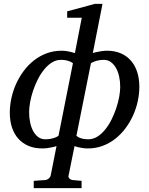

<svg xmlns="http://www.w3.org/2000/svg" viewBox="-20 -757 773 995"><path d="M357.9 -429.2Q352.1 -434.1 343.3 -438Q335.4 -441.4 324 -444.1Q312.5 -446.8 295.9 -446.8Q270.5 -446.8 248.5 -432.9Q226.6 -418.9 208.3 -396.2Q189.9 -373.5 175.5 -344.7Q161.1 -315.9 151.1 -285.9Q141.1 -255.9 136 -227.1Q130.9 -198.2 130.9 -175.8Q130.9 -146.5 136.5 -120.8Q142.1 -95.2 152.8 -76.2Q163.6 -57.1 179 -46.1Q194.3 -35.2 213.9 -35.2Q230.5 -35.2 243.4 -37.8Q256.3 -40.5 265.1 -43.9Q275.4 -47.9 283.2 -53.2ZM603 -306.2Q603 -335 597.4 -360.6Q591.8 -386.2 580.8 -405.3Q569.8 -424.3 554.2 -435.5Q538.6 -446.8 519 -446.8Q502.4 -446.8 489.7 -444.1Q477.1 -441.4 468.8 -438Q458.5 -434.1 451.2 -429.2L376 -53.2Q381.8 -47.9 390.6 -43.9Q397.9 -40.5 409.7 -37.8Q421.4 -35.2 438 -35.2Q462.9 -35.2 484.9 -49.1Q506.8 -63 525.1 -85.7Q543.5 -108.4 557.9 -137.2Q572.3 -166 582.3 -196Q592.3 -226.1 597.7 -254.9Q603 -283.7 603 -306.2ZM702.1 -307.1Q702.1 -270 693.8 -231.9Q685.5 -193.8 669.4 -158.4Q653.3 -123 630.1 -92Q606.9 -61 577.4 -37.8Q547.9 -14.6 512.2 -1.2Q476.6 12.2 436 12.2Q421.9 12.2 409.4 10.5Q397 8.8 387.2 6.3Q376 3.9 366.2 0L335 154.8Q334 158.2 335.7 161.9Q337.4 165.5 340.3 168.5Q343.3 171.4 346.9 173.3Q350.6 175.3 354 175.8L402.8 180.2V217.8H154.8V180.2L216.8 175.8Q220.2 175.3 224.4 173.3Q228.5 171.4 232.2 168.5Q235.8 165.5 238.5 161.9Q241.2 158.2 242.2 154.8L272.9 0Q262.2 3.9 249.5 6.3Q238.8 8.8 225.3 10.5Q211.9 12.2 198.2 12.2Q158.7 12.2 127.7 -1Q96.7 -14.2 75 -38.3Q53.2 -62.5 42 -96.7Q30.8 -130.9 30.8 -172.9Q30.8 -210 39.1 -248.3Q47.4 -286.6 63.5 -322.3Q79.6 -357.9 102.8 -389.2Q126 -420.4 155.8 -443.8Q185.5 -467.3 221.7 -480.7Q257.8 -494.1 298.8 -494.1Q313 -494.1 325.2 -492.2Q337.4 -490.2 347.2 -487.8Q358.4 -485.4 368.2 -481.9L403.8 -665H328.1V-698.2L471.2 -736.8H511.2L460.9 -481.9Q471.2 -485.4 483.9 -487.8Q494.1 -490.2 507.6 -492.2Q521 -494.1 535.2 -494.1Q575.2 -494.1 606.4 -480.5Q637.7 -466.8 658.9 -442.1Q680.2 -417.5 691.2 -383.1Q702.1 -348.6 702.1 -307.1Z"/></svg>

Font: Charis SIL Cyr
Style: Italic
Weight: 400
Italic angle: -11°
Foundry: SIL International
Version: Version 5.000